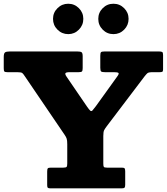

<svg xmlns="http://www.w3.org/2000/svg" viewBox="-28 -1032 913 1052"><path d="M593.5 -845Q628 -845 652.2 -869.5Q676.5 -894 676.5 -928.5Q676.5 -963 652.2 -987.2Q628 -1011.5 593.5 -1011.5Q559 -1011.5 534.8 -987.2Q510.5 -963 510.5 -928.5Q510.5 -894 534.8 -869.5Q559 -845 593.5 -845ZM346 -845Q380 -845 404.2 -869.5Q428.5 -894 428.5 -928.5Q428.5 -963 404.2 -987.2Q380 -1011.5 345.5 -1011.5Q311.5 -1011.5 287 -987.2Q262.5 -963 262.5 -928.5Q262.5 -894 287 -869.5Q311.5 -845 346 -845ZM230.5 -17.5Q230.5 -6.5 234.2 -3.2Q238 0 248 0H638.5Q650.5 0 654.2 -3.8Q658 -7.5 658 -19.5V-92.5Q658 -105.5 654.8 -109.5Q651.5 -113.5 639 -113.5H558Q543.5 -113.5 540.8 -117.8Q538 -122 538 -136V-286.5Q538 -310 542.8 -319Q547.5 -328 557 -340.5L764 -613.5Q773.5 -625.5 779.8 -631Q786 -636.5 809 -636.5H846Q857 -636.5 861.2 -638.8Q865.5 -641 865.5 -652V-730.5Q865.5 -744 860.8 -747Q856 -750 843.5 -750H544.5Q529.5 -750 525.5 -746Q521.5 -742 521.5 -726V-660.5Q521.5 -644 526.5 -640.2Q531.5 -636.5 548 -636.5H597Q615.5 -636.5 620.8 -632.5Q626 -628.5 614 -612.5L497.5 -450.5Q485 -433.5 478.8 -427Q472.5 -420.5 466.5 -425.8Q460.5 -431 448 -449L337 -611.5Q327 -626 330.8 -631.2Q334.5 -636.5 353.5 -636.5H403Q417.5 -636.5 421.2 -640.8Q425 -645 425 -659.5V-724Q425 -742 418.5 -746Q412 -750 395.5 -750H25.5Q6.5 -750 -0.5 -744.8Q-7.5 -739.5 -7.5 -719.5V-658.5Q-7.5 -644.5 -4.2 -640.5Q-1 -636.5 13 -636.5H66Q88 -636.5 93.8 -632Q99.5 -627.5 107.5 -615L326 -293.5Q334 -282 337.2 -272.5Q340.5 -263 340.5 -242V-136.5Q340.5 -122 337 -117.8Q333.5 -113.5 319 -113.5H251Q237.5 -113.5 234 -109.5Q230.5 -105.5 230.5 -91.5Z"/></svg>

Font: Besley ExtraBold
Style: Regular
Weight: 800
Designer: Owen Earl
Foundry: indestructible type*
Version: Version 2.001